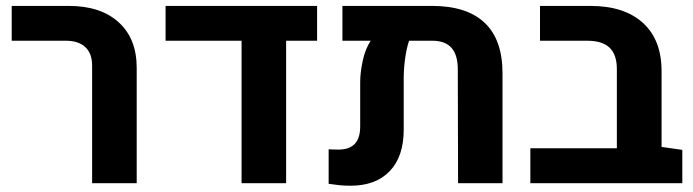

<svg xmlns="http://www.w3.org/2000/svg" viewBox="-20 -604 2285 633"><path d="M283.7 0V-388.2Q283.7 -427.7 261.2 -448.7Q238.8 -469.7 196.8 -469.7H18.6V-584.5H207Q312 -584.5 371.3 -530.5Q430.7 -476.6 430.7 -380.4V0Z M525.9 -584.5H1025.4V-469.7H923.3V0H776.4V-469.7H525.9Z M1404.3 -584.5Q1519 -584.5 1577.9 -528.8Q1636.7 -473.1 1636.7 -362.8V0H1490.2L1489.3 -375Q1489.3 -422.9 1468.5 -446.3Q1447.8 -469.7 1404.8 -469.7H1328.6Q1319.8 -442.9 1315.4 -409.7Q1311 -376.5 1311 -346.7V-176.3Q1311 -87.9 1264.9 -39.8Q1218.8 8.3 1135.7 8.3Q1115.7 8.3 1099.1 6.6Q1082.5 4.9 1063.5 2V-111.8Q1071.3 -111.3 1079.6 -111.1Q1087.9 -110.8 1095.7 -110.8Q1131.3 -110.8 1149.4 -129.4Q1167.5 -147.9 1167.5 -187.5V-333.5Q1167.5 -364.3 1175.8 -403.3Q1184.1 -442.4 1202.1 -469.7H1108.9V-584.5Z M1728.5 0V-115.2H2013.7L2161.1 -119.6L2229.5 -109.9V0ZM2013.7 -34.2V-376.5Q2013.7 -423.8 1989.7 -446.8Q1965.8 -469.7 1916 -469.7H1760.3V-584.5H1926.3Q2038.1 -584.5 2099.6 -528.6Q2161.1 -472.7 2161.1 -369.6V-34.2Z"/></svg>

Font: Heebo
Style: Bold
Weight: 700
Designer: Oded Ezer
Foundry: Ezer Type House
Version: Version 3.100